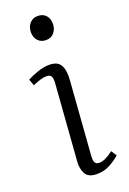

<svg xmlns="http://www.w3.org/2000/svg" viewBox="-147 -797 581 863"><g transform="rotate(-20 143.5 -365.5)"><path d="M99 -686Q99 -712 114 -728.5Q129 -745 152 -745Q177 -745 191 -729.5Q205 -714 205 -689Q205 -664 190.5 -647Q176 -630 152 -630Q128 -630 113.5 -645.5Q99 -661 99 -686ZM123 -432Q125 -456 119.5 -466.5Q114 -477 97 -477Q72 -477 30 -458L19 -489Q39 -500 69 -510.5Q99 -521 126 -521Q166 -521 180 -495.5Q194 -470 190 -423L164 -74Q162 -50 167.5 -40Q173 -30 188 -30Q216 -30 255 -61L272 -35Q255 -19 226 -2.5Q197 14 161 14Q119 14 106 -12Q93 -38 96 -70Z"/></g></svg>

Font: Literata 36pt Light
Style: Italic
Weight: 300
Italic angle: -2°
Designer: Latin by Veronika Burian and Jose Scaglione. Greek by Irene Vlachou. Cyrillic by Vera Evstafieva
Foundry: TypeTogether
Version: Version 3.002